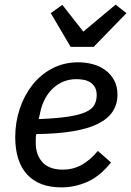

<svg xmlns="http://www.w3.org/2000/svg" viewBox="-20 -800 568 832"><path d="M246 12Q149 12 97.5 -44Q46 -100 46 -206Q46 -270 65.5 -328.5Q85 -387 120.5 -432Q156 -477 206.5 -503.5Q257 -530 319 -530Q351 -530 381.5 -522Q412 -514 436 -496.5Q460 -479 474.5 -452.5Q489 -426 489 -390Q489 -305 403.5 -263Q318 -221 137 -219Q135 -208 135 -198Q135 -188 135 -180Q135 -129 164 -97Q193 -65 252 -65Q298 -65 335.5 -86.5Q373 -108 404 -146L461 -96Q413 -36 358.5 -12Q304 12 246 12ZM311 -457Q253 -457 210.5 -418Q168 -379 154 -312L148 -284Q226 -287 275 -294.5Q324 -302 351.5 -314.5Q379 -327 389 -345.5Q399 -364 399 -388Q399 -408 391.5 -421.5Q384 -435 371.5 -443Q359 -451 343 -454Q327 -457 311 -457ZM286 -597 200 -743 250 -779 341 -663 481 -780 528 -743 386 -597Z"/></svg>

Font: IBM Plex Sans Text
Style: Italic
Weight: 450
Italic angle: -11°
Designer: Mike Abbink, Paul van der Laan, Pieter van Rosmalen
Foundry: Bold Monday
Version: Version 3.005